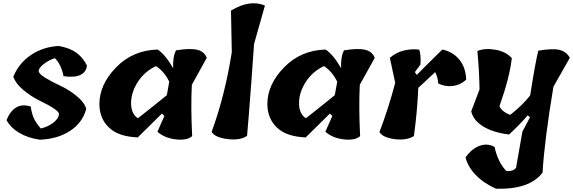

<svg xmlns="http://www.w3.org/2000/svg" viewBox="-20 -860 3528 1182"><path d="M343 -159Q343 -183 217 -244Q169 -268 122.5 -307Q76 -346 62 -388Q97 -472 171.5 -522Q246 -572 342 -577Q409 -565 449.5 -536Q490 -507 515 -457Q512 -417 475.5 -399Q439 -381 371 -391Q357 -463 318 -502Q280 -490 249 -465.5Q218 -441 218 -423.5Q218 -406 259 -381Q300 -356 351 -332.5Q402 -309 450.5 -270Q499 -231 511 -190Q488 -104 411 -54Q334 -4 225 0Q153 -10 99 -42Q45 -74 20 -121Q69 -237 169 -204Q176 -158 189 -130.5Q202 -103 231 -69Q278 -80 310.5 -106.5Q343 -133 343 -159Z M1253 -504 1161 -338Q1154 -201 1163 -22Q1132 6 1062.5 -2Q993 -10 949 -49L992 -146L977 -161Q857 -43 828 -14Q709 -19 651 -74.5Q593 -130 592 -217Q591 -338 694 -444.5Q797 -551 951 -555Q999 -522 1046 -440Q1043 -513 1064 -550Q1148 -564 1192.5 -554Q1237 -544 1253 -504ZM829 -132Q915 -199 1007 -274L1022 -357Q991 -421 940 -453Q869 -419 828 -355Q787 -291 787 -225Q787 -159 829 -132Z M1407 -539 1402 -795Q1518 -865 1611 -826L1544 -589Q1543 -570 1527 -351.5Q1511 -133 1501 -24Q1459 6 1380 -4Q1301 -14 1283 -49Q1364 -268 1407 -539Z M2287 -504 2195 -338Q2188 -201 2197 -22Q2166 6 2096.5 -2Q2027 -10 1983 -49L2026 -146L2011 -161Q1891 -43 1862 -14Q1743 -19 1685 -74.5Q1627 -130 1626 -217Q1625 -338 1728 -444.5Q1831 -551 1985 -555Q2033 -522 2080 -440Q2077 -513 2098 -550Q2182 -564 2226.5 -554Q2271 -544 2287 -504ZM1863 -132Q1949 -199 2041 -274L2056 -357Q2025 -421 1974 -453Q1903 -419 1862 -355Q1821 -291 1821 -225Q1821 -159 1863 -132Z M2534 -416 2546 -399Q2592 -446 2703 -555Q2767 -542 2807 -494Q2847 -446 2850 -370Q2814 -336 2766 -330.5Q2718 -325 2677 -347Q2678 -378 2659 -416Q2648 -405 2613 -373Q2578 -341 2555 -319Q2549 -172 2528 -22Q2481 6 2409 -3.5Q2337 -13 2316 -47Q2371 -191 2413 -350L2380 -504Q2419 -538 2468.5 -549.5Q2518 -561 2561 -554Q2573 -519 2568 -462Z M2881 -175 2932 -309Q2931 -412 2919 -546Q2964 -565 3029 -554Q3094 -543 3131 -502Q3117 -381 3055 -207Q3069 -172 3121 -153Q3196 -211 3244 -273Q3277 -484 3294 -548Q3380 -563 3423.5 -553Q3467 -543 3488 -504L3387 -326Q3332 3 3320 203Q3241 307 3034 302Q2959 269 2909.5 218Q2860 167 2846 109Q2884 55 2933 37.5Q2982 20 3025 45Q3044 136 3097 193Q3140 196 3157 173Q3189 -15 3196 -50L3243 -138L3229 -150Q3177 -90 3114 -32Q3015 -44 2954 -82Q2893 -120 2881 -175Z"/></svg>

Font: Tillana
Style: Bold
Weight: 700
Designer: Lipi Raval (Devanagari, Latin), Jonny Pinhorn (Latin)
Foundry: Indian Type Foundry
Version: Version 2.002;PS 1.0;hotconv 1.0.79;makeotf.lib2.5.61930; tt